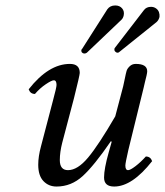

<svg xmlns="http://www.w3.org/2000/svg" viewBox="-20 -673 604 703"><path d="M506 -352 450 -124Q439 -76 439 -67Q439 -50 449 -50Q457 -50 476 -64.5Q495 -79 514 -100Q531 -100 537 -83Q464 10 398 10Q361 10 361 -23Q361 -55 378 -115L389 -154L386 -156Q325 -67 283 -28.5Q241 10 187 10Q158 10 139 -10Q120 -30 120 -70Q120 -100 130 -137L174 -305Q187 -353 187 -362Q187 -379 177 -379Q169 -379 147.5 -364.5Q126 -350 108 -329Q91 -329 85 -346Q158 -439 236 -439Q272 -439 272 -406Q272 -398 251 -314L208 -151Q199 -116 199 -87Q199 -50 229 -50Q264 -50 302.5 -96Q341 -142 402 -247L431 -357Q433 -365 437 -385Q441 -405 443.5 -413.5Q446 -422 455 -430.5Q464 -439 477 -439Q519 -439 519 -412Q519 -407 516.5 -396Q514 -385 510.5 -371.5Q507 -358 506 -352ZM564 -611Q561 -599 553 -592L416 -482Q414 -480 410 -480Q406 -480 402 -484Q398 -488 399 -493Q399 -496 400 -497L507 -636Q516 -648 533 -648Q543 -648 551 -642.5Q559 -637 562 -628.5Q565 -620 564 -611ZM433 -617Q431 -607 425 -601L298 -480Q294 -477 289 -477Q284 -477 280.5 -480.5Q277 -484 278 -490Q278 -492 280 -493L373 -639Q383 -653 402 -653Q418 -653 427 -642.5Q436 -632 433 -617Z"/></svg>

Font: Linux Libertine O
Style: Italic
Weight: 400
Italic angle: -12°
Designer: Philipp H. Poll
Foundry: Philipp H. Poll
Version: Version 5.1.6